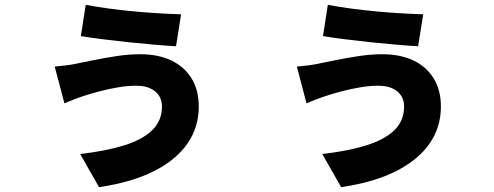

<svg xmlns="http://www.w3.org/2000/svg" viewBox="-20 -688 2040 793"><path d="M649 -249Q649 -271 638.5 -290Q628 -309 604 -321.5Q580 -334 541 -334Q507 -334 466 -327Q425 -320 388 -310Q351 -300 327 -292Q311 -287 286 -277.5Q261 -268 246 -261L206 -413Q229 -415 253 -418Q277 -421 295 -425Q324 -431 368.5 -440Q413 -449 463 -456.5Q513 -464 559 -464Q633 -464 687 -438.5Q741 -413 771 -364.5Q801 -316 801 -247Q801 -163 754.5 -95.5Q708 -28 616.5 18.5Q525 65 389 85L311 -52Q417 -64 492.5 -87.5Q568 -111 608.5 -150Q649 -189 649 -249ZM334 -668Q376 -660 427.5 -653Q479 -646 532.5 -641Q586 -636 637 -633Q688 -630 728 -629L707 -497Q669 -499 616.5 -503.5Q564 -508 507 -514Q450 -520 399 -526.5Q348 -533 314 -539Z M1649 -249Q1649 -271 1638.5 -290Q1628 -309 1604 -321.5Q1580 -334 1541 -334Q1507 -334 1466 -327Q1425 -320 1388 -310Q1351 -300 1327 -292Q1311 -287 1286 -277.5Q1261 -268 1246 -261L1206 -413Q1229 -415 1253 -418Q1277 -421 1295 -425Q1324 -431 1368.5 -440Q1413 -449 1463 -456.5Q1513 -464 1559 -464Q1633 -464 1687 -438.5Q1741 -413 1771 -364.5Q1801 -316 1801 -247Q1801 -163 1754.5 -95.5Q1708 -28 1616.5 18.5Q1525 65 1389 85L1311 -52Q1417 -64 1492.5 -87.5Q1568 -111 1608.5 -150Q1649 -189 1649 -249ZM1334 -668Q1376 -660 1427.5 -653Q1479 -646 1532.5 -641Q1586 -636 1637 -633Q1688 -630 1728 -629L1707 -497Q1669 -499 1616.5 -503.5Q1564 -508 1507 -514Q1450 -520 1399 -526.5Q1348 -533 1314 -539Z"/></svg>

Font: Noto Sans SC Black
Style: Regular
Weight: 900
Designer: Ryoko NISHIZUKA  (kana, bopomofo & ideographs); Paul D. Hunt (Latin, Greek & Cyrillic); Sandoll Communications , Soo-you
Foundry: Adobe
Version: Version 2.004-H2;hotconv 1.0.118;makeotfexe 2.5.65603